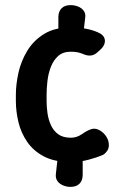

<svg xmlns="http://www.w3.org/2000/svg" viewBox="-20 -620 456 750"><path d="M208 -459V-553Q208 -575 220.5 -587.5Q233 -600 255 -600H256Q271 -600 285 -594.5Q299 -589 307 -578Q315 -567 313 -552L302 -459ZM303 -38V63Q303 85 290.5 97.5Q278 110 256 110H255Q240 110 226 104Q212 98 204.5 87.5Q197 77 198 62L209 -38ZM257 13Q194 13 152.5 -8.5Q111 -30 86.5 -65.5Q62 -101 52 -143Q42 -185 42 -225V-250Q42 -290 52 -335.5Q62 -381 86.5 -421.5Q111 -462 152.5 -487.5Q194 -513 257 -513Q290 -513 317.5 -507.5Q345 -502 366 -492Q381 -485 386.5 -474Q392 -463 388.5 -450.5Q385 -438 373 -427L361 -416Q348 -404 333.5 -403Q319 -402 302 -410Q283 -418 257 -418Q226 -418 207.5 -401.5Q189 -385 179 -359.5Q169 -334 165.5 -305Q162 -276 162 -250V-225Q162 -203 165.5 -178Q169 -153 179 -131Q189 -109 207.5 -95.5Q226 -82 257 -82Q280 -82 300 -96Q320 -110 335 -115Q349 -120 363 -114Q377 -108 387.5 -96.5Q398 -85 403 -70Q409 -46 399.5 -32Q390 -18 380 -14Q362 -6 327.5 3.5Q293 13 257 13Z"/></svg>

Font: Winky Sans Medium
Style: Regular
Weight: 500
Designer: Simon Atzbach
Foundry: typofactur
Version: Version 1.205